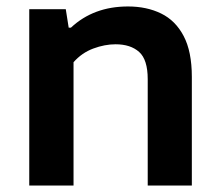

<svg xmlns="http://www.w3.org/2000/svg" viewBox="-20 -574 679 594"><path d="M70.5 0V-545.5H183.5L192.5 -488.5H199.5Q269.5 -554 376 -554Q434 -554 478.5 -532.2Q523 -510.5 548.2 -462.5Q573.5 -414.5 573.5 -336V0H437V-329Q437 -389.5 410.5 -413.2Q384 -437 337.5 -437Q304 -437 268.5 -423.8Q233 -410.5 207.5 -381.5V0Z"/></svg>

Font: Encode Sans SmExp SmBold
Style: Regular
Weight: 600
Width: 6
Designer: Multiple Designers
Foundry: Impallari Type
Version: Version 3.002; ttfautohint (v1.8.3) -l 8 -r 50 -G 200 -x 14 